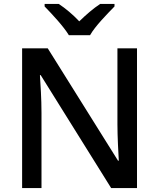

<svg xmlns="http://www.w3.org/2000/svg" viewBox="-20 -961 813 981"><path d="M332 -781H440C465 -826 528 -890 565 -928V-941H492C457 -918 421 -887 385 -852C352 -887 315 -918 280 -941H208V-928C245 -890 305 -826 332 -781ZM680 0V-714H580V-325C580 -263 585 -175 587 -140H583L224 -714H93V0H192V-385C192 -455 187 -530 184 -577H188L548 0Z"/></svg>

Font: Noto Sans Lao UI Med
Style: Regular
Weight: 500
Designer: Monotype Design Team
Foundry: Monotype Imaging Inc.
Version: Version 2.000